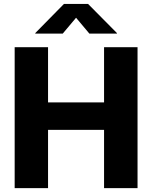

<svg xmlns="http://www.w3.org/2000/svg" viewBox="-20 -971 786 991"><path d="M55.7 0V-727.5H228V-442.4H517.1V-727.5H689.9V0H517.1V-300.8H228V0ZM303.7 -797.4H162.1V-800.3L310.1 -950.7H434.6L583.5 -800.3V-797.4H441.4L372.6 -879.4Z"/></svg>

Font: Inter 16pt ExtraBold
Style: Regular
Weight: 800
Version: Version 4.001;git-66647c0bb